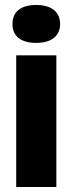

<svg xmlns="http://www.w3.org/2000/svg" viewBox="-20 -750 291 770"><path d="M54 -598Q30 -618 30 -653Q30 -690 54 -710Q79 -730 125 -730Q171 -730 196 -710Q221 -690 221 -653Q221 -618 196 -598Q171 -578 125 -578Q79 -578 54 -598ZM45 0V-528H206V0Z"/></svg>

Font: Bricolage Grotesque 36pt ExtraBold
Style: Regular
Weight: 800
Designer: Mathieu Triay
Foundry: Atelier Triay
Version: Version 1.000;gftools[0.9.30]